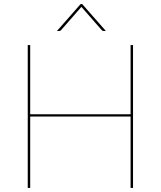

<svg xmlns="http://www.w3.org/2000/svg" viewBox="-20 -921 788 941"><path d="M116 0ZM632 0H620V-350H128V0H116V-700H128V-361H620V-700H632ZM499 -769H489Q486.5 -769 484 -769.8Q481.5 -770.5 479 -773L381 -885Q380 -885.5 379 -887.5L377 -885L279 -773Q276.5 -770.5 274 -769.8Q271.5 -769 269 -769H259L375 -901H383Z"/></svg>

Font: Lato Hairline
Style: Regular
Weight: 100
Designer: Lukasz Dziedzic
Foundry: tyPoland Lukasz Dziedzic
Version: Version 2.007; 2014-02-27